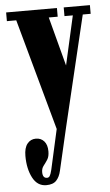

<svg xmlns="http://www.w3.org/2000/svg" viewBox="-55 -561 485 847"><g transform="rotate(-5 188.0 -137.0)"><path d="M115.5 251Q76 251 55.2 211.2Q34.5 171.5 34.5 114.5Q34.5 79 49 60.8Q63.5 42.5 87 42.5Q109.5 42.5 123.5 58.2Q137.5 74 137.5 103Q137.5 126 128.8 139.5Q120 153 111 164.5Q102 176 102 192Q102 219 121.5 219Q129 219 133.5 212.2Q138 205.5 143 185L182.5 8L46.5 -485H5V-523.5H230V-485H190.5L248 -267.5L297 -485H260V-523.5H376V-485H341L224.5 3.5L180.5 193.5Q174.5 220 160 235.5Q145.5 251 115.5 251Z"/></g></svg>

Font: Imbue 10pt ExtraBold
Style: Regular
Weight: 800
Designer: Tyler Finck
Foundry: Etcetera Type Company
Version: Version 1.102; ttfautohint (v1.8.3)